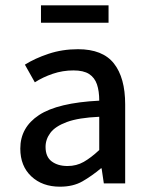

<svg xmlns="http://www.w3.org/2000/svg" viewBox="-20 -684 557 716"><path d="M203.6 12.2Q137.7 12.2 96.7 -26.4Q55.7 -64.9 55.7 -129.9Q55.7 -209 125.5 -254.9Q195.3 -300.8 350.1 -308.6Q350.1 -344.2 341.6 -369.4Q333 -394.5 312.3 -408Q291.5 -421.4 253.9 -421.4Q213.9 -421.4 177 -408.9Q140.1 -396.5 109.9 -377L72.8 -442.9Q109.9 -466.3 161.1 -483.4Q212.4 -500.5 271 -500.5Q362.8 -500.5 404.8 -447.3Q446.8 -394 446.8 -294.9V0H367.2L358.9 -56.2H356.4Q322.3 -27.8 287.6 -7.8Q252.9 12.2 203.6 12.2ZM231.9 -64.9Q265.1 -64.9 292.2 -80.3Q319.3 -95.7 350.1 -124.5V-248.5Q272.9 -245.1 229.5 -229Q186 -212.9 168 -188.7Q149.9 -164.6 149.9 -136.2Q149.9 -99.1 172.9 -82Q195.8 -64.9 231.9 -64.9ZM132.8 -599.1V-664.1H384.8V-599.1Z"/></svg>

Font: Varta Light SemiBold
Style: Regular
Weight: 600
Version: Version 1.004